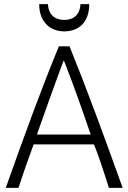

<svg xmlns="http://www.w3.org/2000/svg" viewBox="-20 -916 626 936"><path d="M8 0H70C92 -67 116 -137 144 -212H438C455 -171 476 -111 511 0H578C485 -259 407 -473 319 -690H267C178 -474 100 -259 8 0ZM278 -589 291 -622 304 -589C344 -486 383 -375 422 -260H160C200 -374 240 -485 278 -589ZM293 -763C360 -763 415 -803 415 -896H372C372 -877 364 -819 293 -819C222 -819 214 -877 214 -896H171C171 -804 230 -763 293 -763Z"/></svg>

Font: Repo Light
Style: Regular
Weight: 300
Designer: Stefan Peev
Foundry: Context Ltd
Version: Version 001.502